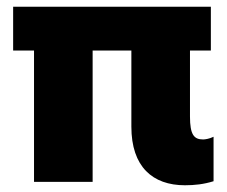

<svg xmlns="http://www.w3.org/2000/svg" viewBox="-20 -540 673 570"><path d="M529 10C558 10 585 7 614 -2V-134C602 -128 589 -126 583 -126C556 -126 544 -140 544 -194V-390H606V-520H19V-390H81V0H255V-390H370V-164C370 -45 433 10 529 10Z"/></svg>

Font: Fixel Display 20240404 ExBold
Style: Italic
Weight: 800
Italic angle: -10°
Designer: AlfaBravo + MacPaw
Foundry: Kyrylo Tkachov, Marchela Mozhyna, Serhii Makarenko, Maria Weinstein, Zakhar Kryvoshyya
Version: Version 1.211;Glyphs 3.2 (3225)